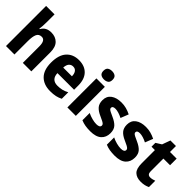

<svg xmlns="http://www.w3.org/2000/svg" viewBox="104 -1665 2572 2572"><g transform="rotate(45 1389.5 -379.0)"><path d="M224 -619Q224 -574 221.5 -539Q219 -504 215 -480H224Q247 -522 282.5 -540.5Q318 -559 366 -559Q446 -559 495 -510Q544 -461 544 -359V0H383V-313Q383 -427 316 -427Q263 -427 243.5 -383Q224 -339 224 -253V0H64V-760H224Z M890 -559Q999 -559 1061 -494.5Q1123 -430 1123 -309V-231H808Q809 -173 839 -142Q869 -111 927 -111Q973 -111 1012 -120.5Q1051 -130 1092 -152V-29Q1054 -9 1011 0.5Q968 10 908 10Q787 10 717 -60.5Q647 -131 647 -271Q647 -414 712.5 -486.5Q778 -559 890 -559ZM895 -443Q859 -443 836 -417.5Q813 -392 810 -338H975Q975 -386 954.5 -414.5Q934 -443 895 -443Z M1307 -768Q1345 -768 1369.5 -750.5Q1394 -733 1394 -689Q1394 -646 1369.5 -628.5Q1345 -611 1307 -611Q1269 -611 1245 -628.5Q1221 -646 1221 -689Q1221 -733 1245 -750.5Q1269 -768 1307 -768ZM1387 -550V0H1227V-550Z M1880 -165Q1880 -84 1827.5 -37Q1775 10 1668 10Q1616 10 1573.5 3Q1531 -4 1491 -21V-159Q1531 -139 1577 -127Q1623 -115 1659 -115Q1726 -115 1726 -155Q1726 -168 1717.5 -178Q1709 -188 1685.5 -200.5Q1662 -213 1619 -232Q1555 -260 1522.5 -298Q1490 -336 1490 -401Q1490 -478 1545.5 -519Q1601 -560 1694 -560Q1743 -560 1786 -548.5Q1829 -537 1874 -515L1830 -403Q1796 -421 1760 -432Q1724 -443 1697 -443Q1643 -443 1643 -410Q1643 -397 1651 -388Q1659 -379 1681 -367.5Q1703 -356 1746 -337Q1811 -308 1845.5 -270.5Q1880 -233 1880 -165Z M2343 -165Q2343 -84 2290.5 -37Q2238 10 2131 10Q2079 10 2036.5 3Q1994 -4 1954 -21V-159Q1994 -139 2040 -127Q2086 -115 2122 -115Q2189 -115 2189 -155Q2189 -168 2180.5 -178Q2172 -188 2148.5 -200.5Q2125 -213 2082 -232Q2018 -260 1985.5 -298Q1953 -336 1953 -401Q1953 -478 2008.5 -519Q2064 -560 2157 -560Q2206 -560 2249 -548.5Q2292 -537 2337 -515L2293 -403Q2259 -421 2223 -432Q2187 -443 2160 -443Q2106 -443 2106 -410Q2106 -397 2114 -388Q2122 -379 2144 -367.5Q2166 -356 2209 -337Q2274 -308 2308.5 -270.5Q2343 -233 2343 -165Z M2674 -121Q2694 -121 2714 -126Q2734 -131 2754 -138V-18Q2727 -5 2696.5 2.5Q2666 10 2624 10Q2547 10 2503.5 -31Q2460 -72 2460 -175V-425H2396V-498L2474 -547L2516 -663H2621V-550H2747V-425H2621V-183Q2621 -121 2674 -121Z"/></g></svg>

Font: Noto Sans Lao UI SemCond ExtBd
Style: Regular
Weight: 800
Width: 4
Designer: Monotype Design Team
Foundry: Monotype Imaging Inc.
Version: Version 2.000; ttfautohint (v1.8.4.7-5d5b)